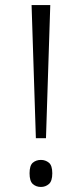

<svg xmlns="http://www.w3.org/2000/svg" viewBox="-20 -734 324 760"><path d="M122 -187 105 -714H179L162 -187ZM142 6Q123 6 110 -5.5Q97 -17 97 -48Q97 -79 110 -90Q123 -101 142 -101Q160 -101 173.5 -90Q187 -79 187 -48Q187 -17 173.5 -5.5Q160 6 142 6Z"/></svg>

Font: Noto Serif Ethiopic SemiCondensed Light
Style: Regular
Weight: 300
Width: 4
Designer: Monotype Design Team
Foundry: Monotype Imaging Inc.
Version: Version 2.102; ttfautohint (v1.8.4.7-5d5b)